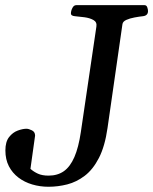

<svg xmlns="http://www.w3.org/2000/svg" viewBox="-20 -713 597 748"><path d="M168.9 14.6Q135.7 14.6 105.5 5.6Q75.2 -3.4 51.8 -21.2Q28.3 -39.1 14.6 -65.4Q1 -91.8 1 -127Q1 -160.6 15.4 -179Q29.8 -197.3 49.1 -204.3Q68.4 -211.4 83 -211.4Q91.8 -211.4 104.2 -205.3Q116.7 -199.2 116.7 -184.6L98.6 -55.2Q111.3 -43.9 127.7 -36.4Q144 -28.8 169.4 -28.8Q204.1 -28.8 228.8 -46.1Q253.4 -63.5 269.8 -101.1Q286.1 -138.7 294.9 -198.2L355.5 -609.4Q358.4 -627 344 -635Q329.6 -643.1 308.8 -645.8Q288.1 -648.4 271.5 -649.9Q256.3 -651.4 256.3 -660.2Q256.3 -670.9 262 -681.9Q267.6 -692.9 276.9 -692.9H543Q550.8 -692.9 553.7 -684.6Q556.6 -676.3 556.6 -669.9Q556.6 -652.3 537.1 -649.9Q522.5 -648.4 504.2 -645Q485.8 -641.6 472.2 -635.5Q458.5 -629.4 457 -618.7L398.9 -214.4Q388.7 -143.1 365.5 -97.9Q342.3 -52.7 310.3 -28.3Q278.3 -3.9 241.9 5.4Q205.6 14.6 168.9 14.6Z"/></svg>

Font: Gelasio
Style: Italic
Weight: 400
Italic angle: -8.5°
Designer: Eben Sorkin
Foundry: Eben Sorkin
Version: Version 1.008